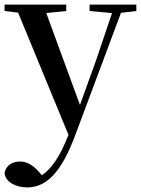

<svg xmlns="http://www.w3.org/2000/svg" viewBox="-27 -547 617 838"><path d="M364 -499 462 -490 392 -283 322 -89 175 -490 262 -499V-527H-7V-499L52 -492L272 42L268 51C236 131 201 187 156 218L142 202C118 176 93 158 61 158C29 158 -1 173 -7 208C-4 247 42 271 91 271C173 271 239 210 301 44L501 -491L568 -499V-527H364Z"/></svg>

Font: Noto Serif CJK KR SemiBold
Style: Regular
Weight: 600
Designer: Ryoko NISHIZUKA 西塚涼子 (kana & ideographs); Frank Grießhammer (Latin, Greek & Cyrillic); Wenlong ZHANG 张文龙 (bopomofo); San
Foundry: Adobe
Version: Version 2.001;hotconv 1.1.0;makeotfexe 2.6.0